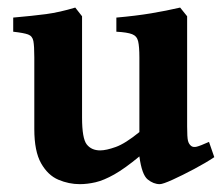

<svg xmlns="http://www.w3.org/2000/svg" viewBox="-20 -463 577 497"><path d="M534.7 -56.2Q512.7 -41.5 482.4 -25.4Q452.1 -9.3 426.8 2.2Q401.4 13.7 393.6 13.7Q377.4 13.7 362.3 1.5Q347.2 -10.7 340.8 -58.1Q303.2 -26.9 275.9 -11.5Q248.5 3.9 227.3 8.8Q206.1 13.7 186.5 13.7Q158.2 13.7 131.1 2.2Q104 -9.3 86.4 -40.3Q68.8 -71.3 68.8 -128.9V-314.5Q68.8 -343.8 66.4 -356.7Q64 -369.6 52.7 -373.8Q41.5 -377.9 14.2 -380.9V-417.5Q64.5 -421.9 99.4 -426.5Q134.3 -431.2 174.8 -443.4L192.4 -420.9V-158.7Q192.4 -104.5 204.6 -89.1Q216.8 -73.7 239.3 -73.7Q254.9 -73.7 279.5 -82.5Q304.2 -91.3 340.8 -121.1V-314.5Q340.8 -342.3 337.6 -356Q334.5 -369.6 322 -374.5Q309.6 -379.4 281.2 -380.9V-417.5Q331.5 -421.9 371.1 -428.5Q410.6 -435.1 446.3 -443.4L464.4 -420.9V-135.7Q464.4 -107.4 466.6 -98.6Q468.8 -89.8 475.1 -85Q480.5 -81.1 489.3 -83.3Q498 -85.4 521 -95.7Z"/></svg>

Font: Namdhinggo ExtraBold
Style: Regular
Weight: 800
Designer: Victor Gaultney
Foundry: SIL International
Version: Version 3.001